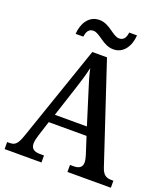

<svg xmlns="http://www.w3.org/2000/svg" viewBox="-160 -1019 989 1131"><g transform="rotate(20 334.0 -453.0)"><path d="M402 -771C467 -771 502 -830 506 -896H457C454 -869 444 -843 412 -843C372 -843 333 -906 268 -906C201 -906 167 -846 163 -781H211C215 -808 224 -834 256 -834C297 -834 336 -771 402 -771ZM2 0H233V-44H207C168 -44 151 -60 151 -90C151 -104 156 -125 161 -141L192 -238H429L463 -133C468 -117 472 -100 472 -87C472 -58 454 -44 420 -44H396V0H668V-44H657C621 -44 603 -56 589 -97L384 -714H292L88 -121C67 -58 52 -44 17 -44H2ZM211 -291 273 -481C291 -535 303 -577 313 -621C322 -577 337 -529 355 -473L412 -291Z"/></g></svg>

Font: Noto Serif Myanmar SemiCondensed Medium
Style: Regular
Weight: 500
Width: 4
Designer: Ben Mitchell and the Monotype Design Team
Foundry: Monotype Imaging Inc.
Version: Version 2.106